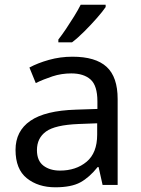

<svg xmlns="http://www.w3.org/2000/svg" viewBox="-20 -786 601 816"><path d="M288 -545Q386 -545 433 -502Q480 -459 480 -365V0H416L399 -76H395Q360 -32 321.5 -11Q283 10 215 10Q142 10 94 -28.5Q46 -67 46 -149Q46 -229 109 -272.5Q172 -316 303 -320L394 -323V-355Q394 -422 365 -448Q336 -474 283 -474Q241 -474 203 -461.5Q165 -449 132 -433L105 -499Q140 -518 188 -531.5Q236 -545 288 -545ZM314 -259Q214 -255 175.5 -227Q137 -199 137 -148Q137 -103 164.5 -82Q192 -61 235 -61Q303 -61 348 -98.5Q393 -136 393 -214V-262ZM429 -756Q417 -738 392 -709.5Q367 -681 338.5 -652.5Q310 -624 286 -606H228V-618Q243 -637 260.5 -663Q278 -689 295 -716.5Q312 -744 323 -766H429Z"/></svg>

Font: Noto Sans Lepcha
Style: Regular
Weight: 400
Designer: Monotype Design Team
Foundry: Monotype Imaging Inc.
Version: Version 2.006; ttfautohint (v1.8.4.7-5d5b)